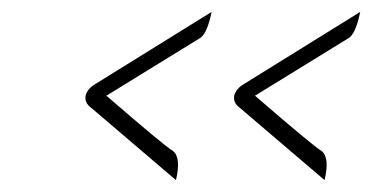

<svg xmlns="http://www.w3.org/2000/svg" viewBox="-20 -443 626 323"><path d="M124 -282Q127 -294 141 -302L336 -423Q328 -384 315 -378L159 -282Q256 -198 271 -189Q285 -178 276 -140L133 -262Q122 -270 124 -282ZM374 -282Q377 -294 391 -302L586 -423Q578 -384 565 -378L409 -282Q506 -198 521 -189Q535 -178 526 -140L383 -262Q372 -270 374 -282Z"/></svg>

Font: Afta sans
Style: Italic
Weight: 400
Italic angle: -12°
Designer: par.qink
Foundry: Oriol Esparraguera Font
Version: Version 1.000